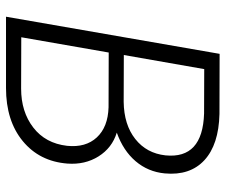

<svg xmlns="http://www.w3.org/2000/svg" viewBox="-76 -675 751 639"><g transform="rotate(90 299.5 -355.5)"><path d="M35.6 0 159.2 -710.9 359.4 -710.4Q461.4 -708 513.2 -660.2Q564.9 -612.3 557.1 -528.3Q551.8 -472.7 516.6 -431.4Q481.4 -390.1 421.4 -368.7Q472.2 -353 500.5 -307.9Q528.8 -262.7 524.4 -204.1Q517.1 -111.3 449.5 -55.7Q381.8 0 272.9 0ZM154.8 -341.8 104 -50.8 274.9 -50.3Q352.1 -50.3 404.5 -90.8Q457 -131.3 465.3 -203.1Q471.7 -265.1 437.3 -302.2Q402.8 -339.4 336.9 -341.3ZM163.1 -392.1 318.8 -391.6Q395 -392.6 442.6 -430.2Q490.2 -467.8 497.1 -530.8Q509.3 -654.3 357.9 -659.2L210 -659.7Z"/></g></svg>

Font: RobotoInd Light
Style: Italic
Weight: 300
Italic angle: -12°
Designer: Google
Version: Version 2.001151; 2014